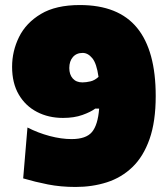

<svg xmlns="http://www.w3.org/2000/svg" viewBox="-20 -726 668 762"><path d="M280 16Q221 16 170.2 6Q119.5 -4 72 -18L89 -220Q131 -198.5 177.2 -186.2Q223.5 -174 264 -174Q321.5 -174 345 -202Q368.5 -230 373.5 -295H358Q340 -281.5 307.2 -269.8Q274.5 -258 230 -258Q172.5 -258 126.8 -281.8Q81 -305.5 54.5 -350.8Q28 -396 28 -461Q28 -523 55.5 -579Q83 -635 142.2 -670.5Q201.5 -706 297 -706Q450 -706 524 -615.5Q598 -525 598 -345Q598 -243.5 573.5 -174Q549 -104.5 505.5 -62.8Q462 -21 404.2 -2.5Q346.5 16 280 16ZM255 -456Q255 -430 268.8 -414.5Q282.5 -399 307 -399Q321.5 -399 338.8 -403Q356 -407 371 -421Q363.5 -474.5 346.2 -495.2Q329 -516 308 -516Q283.5 -516 269.2 -499.5Q255 -483 255 -456Z"/></svg>

Font: Commissioner Black
Style: Regular
Weight: 900
Designer: Kostas Bartsokas
Foundry: Kostas Bartsokas
Version: Version 1.000; ttfautohint (v1.8.3)